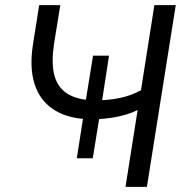

<svg xmlns="http://www.w3.org/2000/svg" viewBox="-20 -725 716 745"><path d="M467 0 514 -298Q494 -288 467.5 -280Q441 -272 412.5 -268Q384 -264 355 -262L366 -272L340 -111H278L303 -271L311 -263Q234 -268 183.5 -303Q133 -338 113.5 -401Q94 -464 108 -553L132 -705H214L190 -557Q179 -486 189.5 -439Q200 -392 233.5 -367Q267 -342 323 -337L312 -330L341 -509H403L375 -327L367 -336Q409 -337 450 -346Q491 -355 527 -375L579 -705H662L550 0Z"/></svg>

Font: Nunito Sans 12pt
Style: Italic
Weight: 400
Italic angle: -9°
Designer: Vernon Adams
Foundry: Vernon Adams
Version: Version 3.101;gftools[0.9.27]